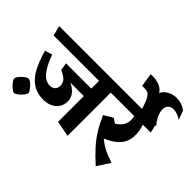

<svg xmlns="http://www.w3.org/2000/svg" viewBox="-205 -1215 1681 1681"><g transform="rotate(45 635.0 -374.5)"><path d="M39.1 -339.4 106.9 -360.4Q136.7 -280.3 166.3 -234.4Q195.8 -188.5 224.6 -170.4Q253.4 -152.3 285.6 -152.3Q316.4 -152.3 334.2 -170.9Q352.1 -189.5 352.1 -215.8Q352.1 -240.7 342.5 -258.5Q333 -276.4 313 -290.8Q293 -305.2 258.8 -321.3L247.1 -391.6H560.5V-487.3H-2L-25.4 -579.6H782.7L804.7 -487.3H705.6V47.9L560.5 20V-298.8H394.5Q445.8 -274.4 470.2 -240.5Q494.6 -206.5 494.6 -167.5Q494.6 -124.5 473.4 -92Q452.1 -59.6 415 -42.2Q377.9 -24.9 331.5 -24.9Q253.9 -24.9 199.5 -60.3Q145 -95.7 107.4 -164.1Q69.8 -232.4 39.1 -339.4Z M199.2 24.4Q199.2 38.1 182.1 59.6Q165 81.1 143.1 97.7Q121.1 114.3 108.9 114.3Q96.7 114.3 75.4 96.9Q54.2 79.6 37.4 57.9Q20.5 36.1 20.5 24.4Q20.5 9.3 37.4 -12Q54.2 -33.2 75.9 -49.3Q97.7 -65.4 109.4 -65.4Q125 -65.4 146.2 -47.9Q167.5 -30.3 183.3 -7.8Q199.2 14.6 199.2 24.4Z M947.3 -159.2Q989.3 -124.5 1032 -102.3Q1074.7 -80.1 1145.5 -57.1L1068.4 61.5Q997.1 -2.4 949.2 -56.2Q901.4 -109.9 865.7 -167.2Q830.1 -224.6 796.9 -300.3L878.9 -349.6L925.3 -321.3Q1001.5 -370.1 1001.5 -441.9Q1001.5 -461.4 997.6 -487.3H778.8L753.9 -579.6H1178.7L1200.7 -487.3H1103Q1122.1 -431.6 1122.1 -377Q1122.1 -327.1 1104.2 -288.6Q1086.4 -250 1048.3 -218.8Q1010.3 -187.5 947.3 -159.2Z M868.7 -849.1Q901.4 -849.1 935.8 -838.4Q970.2 -827.6 993.7 -802.7Q1022.9 -771.5 1049.6 -703.4Q1076.2 -635.3 1085.9 -563H1003.9Q995.1 -606 975.1 -652.6Q955.1 -699.2 930.2 -716.3Q916 -720.7 904.3 -722.2Q892.6 -723.6 876.5 -723.6Q875 -723.6 869.9 -723.1Q864.7 -722.7 858.4 -721.7L838.9 -847.7Q854.5 -849.1 868.7 -849.1Z M998 -738.8Q998 -776.9 1020.3 -805.2Q1042.5 -833.5 1076.7 -848.1Q1110.8 -862.8 1145 -862.8Q1183.1 -862.8 1210 -853.3Q1236.8 -843.8 1265.1 -823.2L1294.4 -739.7Q1271 -755.9 1246.1 -764.6Q1221.2 -773.4 1199.2 -773.4Q1167.5 -773.4 1148.4 -755.4Q1129.4 -737.3 1129.4 -701.7Q1129.4 -670.9 1146.7 -633.3Q1164.1 -595.7 1193.4 -562.5L1129.4 -544.4Q1069.3 -588.4 1033.7 -638.2Q998 -688 998 -738.8Z"/></g></svg>

Font: Vesper Libre Heavy
Style: Regular
Weight: 900
Designer: Robert Keller & Kimya Gandhi
Foundry: Mota Italic
Version: Version 1.058